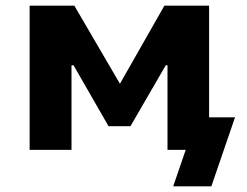

<svg xmlns="http://www.w3.org/2000/svg" viewBox="-20 -526 868 674"><path d="M588 128 632 0H568V-114H805L722 128ZM84 0V-506H241L401 -232L557 -506H714V0H568V-297H562L438 -83H361L238 -297H231V0Z"/></svg>

Font: Nunito Sans 6pt ExtraBold
Style: Regular
Weight: 800
Version: Version 3.101;gftools[0.9.27]